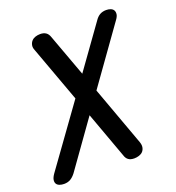

<svg xmlns="http://www.w3.org/2000/svg" viewBox="-149 -848 885 966"><g transform="rotate(-20 293.0 -365.0)"><path d="M555 -673 343 -376 459 -58Q465 -41 462.5 -28Q460 -15 452 -6.5Q444 2 431.5 6Q419 10 406 10Q386 10 374.5 1.5Q363 -7 358 -24L268 -271L92 -24Q79 -7 64.5 1.5Q50 10 30 10Q17 10 6 6Q-5 2 -10 -6.5Q-15 -15 -13 -27.5Q-11 -40 1 -57L230 -375L121 -673Q114 -689 117 -702Q120 -715 128 -723.5Q136 -732 148 -736Q160 -740 174 -740Q192 -740 204 -732Q216 -724 222 -706L305 -480L467 -706Q479 -724 493.5 -732Q508 -740 527 -740Q540 -740 550.5 -736Q561 -732 566 -723.5Q571 -715 569.5 -702.5Q568 -690 555 -673Z"/></g></svg>

Font: Maple Mono Medium
Style: Italic
Weight: 500
Italic angle: -10°
Monospace: yes
Designer: subframe7536
Version: Version 7.000